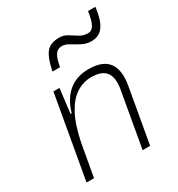

<svg xmlns="http://www.w3.org/2000/svg" viewBox="-188 -921 963 1041"><g transform="rotate(-30 293.0 -400.5)"><path d="M48.3 0 139.6 -517.6H177.7L159.2 -365.7H166.5Q188 -442.9 238 -485.1Q288.1 -527.3 364.7 -527.3Q539.1 -527.3 506.3 -340.3L446.3 0H399.4L460 -344.2Q472.2 -413.1 447 -447.8Q421.9 -482.4 355 -482.4Q305.7 -482.4 262.5 -455.3Q219.2 -428.2 185.3 -366.2Q151.4 -304.2 130.4 -198.7L95.2 0ZM189.5 -613.3 192.4 -627.9Q205.1 -690.4 230 -722.7Q254.9 -754.9 311.5 -754.9Q339.8 -754.9 362.5 -740.5Q385.3 -726.1 408.7 -711.4Q432.1 -696.8 461.4 -696.8Q484.4 -696.8 497.8 -720.2Q511.2 -743.7 518.1 -788.6L520 -801.3H565.9L564.9 -793.5Q556.2 -722.7 530.3 -686.3Q504.4 -649.9 455.6 -649.9Q424.3 -649.9 396.7 -664.6Q369.1 -679.2 345.7 -693.6Q322.3 -708 302.7 -708Q275.9 -708 261.7 -688.7Q247.6 -669.4 240.2 -632.8L236.3 -613.3Z"/></g></svg>

Font: Cascadia Mono NF ExtraLight
Style: Italic
Weight: 200
Italic angle: -10°
Monospace: yes
Designer: Aaron Bell
Foundry: Saja Typeworks
Version: Version 2404.023; ttfautohint (v1.8.4)